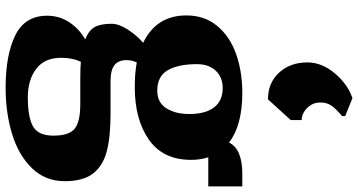

<svg xmlns="http://www.w3.org/2000/svg" viewBox="-308 -676 1243 666"><g transform="rotate(90 313.0 -342.5)"><path d="M33 0ZM474 -516Q496 -562 583 -562H626V-444H525Q534 -417 534 -384Q534 -287 464 -238Q394 -189 282 -189Q232 -189 196 -196Q188 -177 188 -161Q188 -132 205.5 -118.5Q223 -105 258 -105H373Q455 -105 505.5 -91.5Q556 -78 582 -43.5Q608 -9 608 54Q608 121 563 167.5Q518 214 444.5 236.5Q371 259 284 259Q170 259 102 225.5Q34 192 34 115Q34 73 56.5 38.5Q79 4 116 -17Q84 -30 73 -50.5Q62 -71 62 -109Q62 -134 82.5 -165.5Q103 -197 128 -218Q33 -264 33 -368Q33 -431 69.5 -475Q106 -519 167 -540.5Q228 -562 302 -562Q414 -562 474 -516ZM202 -405Q202 -340 223 -303.5Q244 -267 294 -267Q335 -267 355 -298.5Q375 -330 375 -378Q375 -434 352 -464Q329 -494 285 -494Q247 -494 224.5 -469.5Q202 -445 202 -405ZM180 67Q180 124 218.5 153Q257 182 317 182Q386 182 418 164Q450 146 450 93Q450 39 426 19.5Q402 0 340 0H254Q212 0 194 -2Q180 26 180 67ZM196 -788Q196 -838 234 -883Q272 -928 320 -944L382 -919V-908Q356 -886 345.5 -870.5Q335 -855 335 -833Q335 -806 354 -787Q373 -768 396 -768V-730L324 -651Q267 -651 231.5 -689.5Q196 -728 196 -788Z"/></g></svg>

Font: Martel Heavy
Style: Regular
Weight: 900
Designer: Dan Reynolds
Foundry: Dan Reynolds
Version: Version 1.001; ttfautohint (v1.1) -l 5 -r 5 -G 72 -x 0 -D la